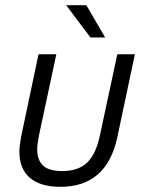

<svg xmlns="http://www.w3.org/2000/svg" viewBox="-20 -717 563 743"><path d="M55 -130Q55 -152 62 -189L129 -507H198L131 -194Q124 -159 124 -139Q124 -97 147 -76Q170 -55 220 -55Q284 -55 318 -88.5Q352 -122 367 -195L434 -507H502L434 -186Q393 6 214 6Q136 6 95.5 -29Q55 -64 55 -130ZM236 -697H314L387 -572H330Z"/></svg>

Font: D-DIN
Style: DIN-Italic
Weight: 400
Italic angle: -12°
Designer: Charles Nix
Foundry: Datto Inc.
Version: Version 1.00